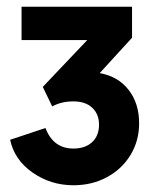

<svg xmlns="http://www.w3.org/2000/svg" viewBox="-20 -765 461 570"><path d="M10 -350 115 -385Q138 -324 198 -324Q233 -324 253.5 -343Q274 -362 274 -395Q274 -426 254 -445Q234 -464 198 -464Q162 -464 135 -449L107 -507L239 -646H44V-745H372V-653L276 -548Q331 -538 362 -498Q393 -458 393 -399Q393 -347 367.5 -305Q342 -263 297.5 -239Q253 -215 198 -215Q131 -215 77 -252.5Q23 -290 10 -350Z"/></svg>

Font: Eudoxus Sans ExtraBold
Style: Regular
Weight: 800
Designer: Stijn de Vries
Foundry: tokotype
Version: Version 2.005